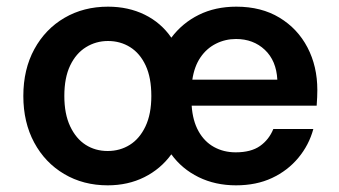

<svg xmlns="http://www.w3.org/2000/svg" viewBox="-20 -544 1017 576"><path d="M303 12Q230 12 172.5 -22Q115 -56 82.5 -116.5Q50 -177 50 -256Q50 -336 83 -396.5Q116 -457 173.5 -490.5Q231 -524 304 -524Q365 -524 414 -500Q463 -476 494 -431Q527 -475 576.5 -499.5Q626 -524 689 -524Q764 -524 818.5 -491Q873 -458 902.5 -401.5Q932 -345 932 -274Q932 -264 931.5 -252.5Q931 -241 930 -227H555Q558 -182 575.5 -150.5Q593 -119 622 -103Q651 -87 687 -87Q733 -87 760 -106Q787 -125 800 -157H920Q907 -109 875 -70.5Q843 -32 796 -10Q749 12 688 12Q626 12 576 -12.5Q526 -37 494 -81Q462 -37 413 -12.5Q364 12 303 12ZM303 -91Q340 -91 369.5 -109.5Q399 -128 416.5 -165Q434 -202 434 -256Q434 -311 417 -347.5Q400 -384 370.5 -402.5Q341 -421 304 -421Q268 -421 238 -402.5Q208 -384 190.5 -347.5Q173 -311 173 -256Q173 -202 190.5 -165Q208 -128 237 -109.5Q266 -91 303 -91ZM557 -305H812Q809 -362 774.5 -394.5Q740 -427 688 -427Q656 -427 628 -413Q600 -399 581.5 -372Q563 -345 557 -305Z"/></svg>

Font: DM Sans 12pt SemiBold
Style: Regular
Weight: 600
Version: Version 4.004;gftools[0.9.30]